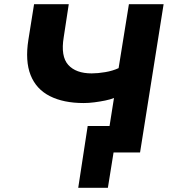

<svg xmlns="http://www.w3.org/2000/svg" viewBox="-20 -725 843 913"><path d="M493 168H352L397 -126H600L580 0H520ZM481 0 522 -259Q505 -252 480.5 -247Q456 -242 429 -238.5Q402 -235 378 -235Q282 -235 217 -268Q152 -301 125.5 -368Q99 -435 115 -536L142 -705H307L283 -548Q268 -457 304.5 -416.5Q341 -376 416 -376Q445 -376 480.5 -382Q516 -388 544 -401L593 -705H758L646 0Z"/></svg>

Font: Nunito Sans 6pt ExtraBold
Style: Italic
Weight: 800
Italic angle: -9°
Version: Version 3.101;gftools[0.9.27]